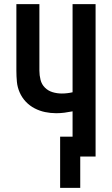

<svg xmlns="http://www.w3.org/2000/svg" viewBox="-20 -755 540 926"><path d="M270 151V-96H330V-218Q310 -214 290.5 -211.5Q271 -209 251 -209Q224 -209 197.5 -214.5Q171 -220 147 -232.5Q123 -245 104.5 -264.5Q86 -284 75 -309Q64 -334 61.5 -360.5Q59 -387 59 -414V-735H170V-414Q170 -392 175.5 -370Q181 -348 196.5 -332.5Q212 -317 233.5 -310.5Q255 -304 278 -304Q291 -304 304 -305.5Q317 -307 330 -310V-735H441V0H367V151Z"/></svg>

Font: Iosevka Algr
Style: Bold
Weight: 700
Monospace: yes
Designer: Belleve Invis
Foundry: Belleve Invis
Version: Version 26.0.2; ttfautohint (v1.8.3)